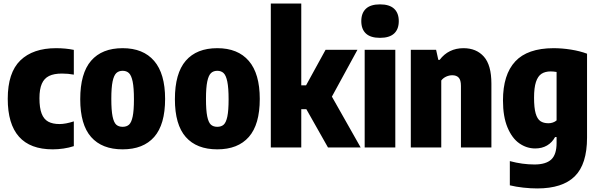

<svg xmlns="http://www.w3.org/2000/svg" viewBox="-20 -828 3360 1078"><path d="M23.5 -273.5Q23.5 -420 94.2 -488.8Q165 -557.5 295 -557.5Q348.5 -557.5 394.5 -548V-409Q362.5 -415 328 -415Q283 -415 255.5 -401.5Q228 -388 214.8 -357.8Q201.5 -327.5 201.5 -276.5Q201.5 -222 213.8 -190.2Q226 -158.5 250.8 -145Q275.5 -131.5 314.5 -131.5Q348 -131.5 394.5 -146.5V-7.5Q367.5 1.5 336.5 6Q305.5 10.5 276 10.5Q23.5 10.5 23.5 -273.5Z M430.5 -271Q430.5 -416.5 491.5 -487Q552.5 -557.5 668.5 -557.5Q784 -557.5 845.5 -486Q907 -414.5 907 -272.5Q907 -129 845.8 -59.2Q784.5 10.5 668.5 10.5Q552.5 10.5 491.5 -58.8Q430.5 -128 430.5 -271ZM732 -270.5Q732 -335 724.8 -370Q717.5 -405 703.8 -417.8Q690 -430.5 668.5 -430.5Q647 -430.5 633.2 -417.8Q619.5 -405 612.2 -370.8Q605 -336.5 605 -273Q605 -208.5 612 -174.5Q619 -140.5 632.5 -128.2Q646 -116 668.5 -116Q691 -116 704.5 -128.2Q718 -140.5 725 -174Q732 -207.5 732 -270.5Z M962 -271Q962 -416.5 1023 -487Q1084 -557.5 1200 -557.5Q1315.5 -557.5 1377 -486Q1438.5 -414.5 1438.5 -272.5Q1438.5 -129 1377.2 -59.2Q1316 10.5 1200 10.5Q1084 10.5 1023 -58.8Q962 -128 962 -271ZM1263.5 -270.5Q1263.5 -335 1256.2 -370Q1249 -405 1235.2 -417.8Q1221.5 -430.5 1200 -430.5Q1178.5 -430.5 1164.8 -417.8Q1151 -405 1143.8 -370.8Q1136.5 -336.5 1136.5 -273Q1136.5 -208.5 1143.5 -174.5Q1150.5 -140.5 1164 -128.2Q1177.5 -116 1200 -116Q1222.5 -116 1236 -128.2Q1249.5 -140.5 1256.5 -174Q1263.5 -207.5 1263.5 -270.5Z M1821.5 0 1700 -215H1671.5V0H1500.5V-808H1671.5V-349H1698.5L1808 -548.5H1987L1843.5 -285.5L2005 0Z M2027.5 0V-548.5H2199.5V0ZM2008.5 -709.5Q2008.5 -754.5 2034.5 -779Q2060.5 -803.5 2113.5 -803.5Q2166.5 -803.5 2192.8 -779Q2219 -754.5 2219 -709.5Q2219 -664 2192.8 -639.8Q2166.5 -615.5 2113.5 -615.5Q2060.5 -615.5 2034.5 -639.8Q2008.5 -664 2008.5 -709.5Z M2286.5 -548.5H2428.5L2441 -492H2448.5Q2473 -524.5 2506.8 -541Q2540.5 -557.5 2582.5 -557.5Q2654.5 -557.5 2696.8 -510Q2739 -462.5 2739 -358.5V0H2568V-345.5Q2568 -378.5 2555.5 -392Q2543 -405.5 2519.5 -405.5Q2502 -405.5 2485 -397.8Q2468 -390 2457.5 -376V0H2286.5Z M2842.5 212.5V76.5Q2913 95.5 2981 95.5Q3044.5 95.5 3074.8 67.8Q3105 40 3105 -25.5V-58.5H3096.5Q3080 -28 3051.5 -11.2Q3023 5.5 2985 5.5Q2937 5.5 2896 -23Q2855 -51.5 2829.5 -112.2Q2804 -173 2804 -264Q2804 -409 2872.8 -483Q2941.5 -557 3087.5 -557.5Q3135.5 -557.5 3185.8 -549.5Q3236 -541.5 3276 -526.5V-55.5Q3276 94 3207 162Q3138 230 2996.5 230Q2960 230 2918.5 225.5Q2877 221 2842.5 212.5ZM3105 -152V-424Q3085 -427 3072 -427Q3041 -427 3020.5 -413.8Q3000 -400.5 2989.2 -368Q2978.5 -335.5 2978.5 -279.5Q2978.5 -222.5 2987.5 -191.2Q2996.5 -160 3014 -148Q3031.5 -136 3059.5 -136Q3072 -136 3084.2 -140.2Q3096.5 -144.5 3105 -152Z"/></svg>

Font: Encode Sans Condensed ExtraBold
Style: Regular
Weight: 800
Width: 3
Designer: Multiple Designers
Foundry: Impallari Type
Version: Version 2.000